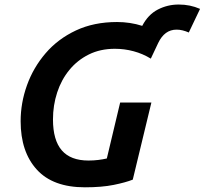

<svg xmlns="http://www.w3.org/2000/svg" viewBox="-20 -805 894 839"><path d="M351 13.5Q211.2 13.5 140.8 -64Q70.2 -141.5 70.2 -275.2Q70.2 -355.5 97.9 -432.5Q125.5 -509.5 179.1 -572.1Q232.8 -634.8 311.5 -671.8Q390.2 -708.8 491.5 -708.8Q520.2 -708.8 547.6 -704.6Q575 -700.5 601.5 -692Q627 -741.2 669.5 -763.2Q712 -785.2 760.8 -785.2Q786.5 -785.2 809.2 -780.5Q832 -775.8 854.2 -766.2L805 -663Q791.2 -669 778.1 -672.2Q765 -675.5 751.8 -675.5Q725 -675.5 705 -660.8Q685 -646 671.2 -617L639 -548.8Q603.5 -570.5 563.6 -581.1Q523.8 -591.8 482 -591.8Q418.2 -591.8 368.1 -566.9Q318 -542 283 -499.2Q248 -456.5 229.8 -400.8Q211.5 -345 211.5 -283Q211.5 -192.5 250 -148Q288.5 -103.5 366.5 -103.5Q389.2 -103.5 409.2 -106Q429.2 -108.5 446.8 -112.5L505 -356.8H641.5L560.2 -20Q528.5 -7.5 476.6 3Q424.8 13.5 351 13.5Z"/></svg>

Font: Ubuntu Sans
Style: Italic
Weight: 400
Italic angle: -13.5°
Designer: Dalton Maag Ltd
Foundry: Dalton Maag Ltd
Version: Version 1.006